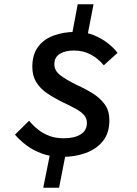

<svg xmlns="http://www.w3.org/2000/svg" viewBox="-20 -767 640 897"><path d="M271 -34Q218 -34 176 -49.5Q134 -65 102.5 -89Q71 -113 50 -138L116 -203Q134 -181 157 -162.5Q180 -144 209.5 -132.5Q239 -121 278 -121Q327 -121 356.5 -139Q386 -157 386 -193Q386 -214 372.5 -229.5Q359 -245 333.5 -259Q308 -273 274 -289Q233 -309 200.5 -331Q168 -353 149.5 -383Q131 -413 131 -455Q131 -511 157 -547Q183 -583 229.5 -600.5Q276 -618 334 -618Q381 -618 418.5 -602.5Q456 -587 484.5 -564.5Q513 -542 529 -520L465 -462Q438 -494 403.5 -512.5Q369 -531 325 -531Q285 -531 259.5 -515.5Q234 -500 234 -467Q234 -437 261 -416Q288 -395 339 -370Q381 -351 415 -329.5Q449 -308 470 -278.5Q491 -249 491 -205Q491 -145 460.5 -107.5Q430 -70 380 -52Q330 -34 271 -34ZM312 -582 343 -747H417L385 -582ZM182 110 219 -74H292L256 110Z"/></svg>

Font: Source Code Pro ExtraLight SemiBold
Style: Italic
Weight: 600
Italic angle: -11°
Monospace: yes
Version: Version 1.016;hotconv 1.0.116;makeotfexe 2.5.65601